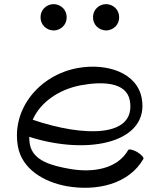

<svg xmlns="http://www.w3.org/2000/svg" viewBox="-20 -884 765 933"><path d="M304 -800C304 -817 298 -833 286 -845C274 -857 257 -864 241 -864C224 -864 207 -857 195 -845C183 -833 177 -817 177 -800C177 -783 183 -767 195 -755C207 -743 224 -736 241 -736C257 -736 274 -743 286 -755C298 -767 304 -783 304 -800ZM559 -800C559 -817 553 -833 541 -845C529 -857 512 -864 496 -864C479 -864 462 -857 450 -845C438 -833 432 -817 432 -800C432 -783 438 -767 450 -755C462 -743 479 -736 496 -736C512 -736 529 -743 541 -755C553 -767 559 -783 559 -800ZM677 -112C680 -118 667 -133 647 -145C626 -157 607 -161 603 -155C550 -62 430 -44 321 -63C235 -78 140 -101 125 -183C123 -195 122 -206 122 -219C419 -125 706 -196 669 -405C647 -531 500 -578 361 -554C172 -521 35 -355 67 -173C86 -63 193 1 306 21C451 46 606 11 677 -112ZM375 -470C479 -489 595 -485 611 -395C642 -215 390 -217 139 -302C176 -388 269 -451 375 -470Z"/></svg>

Font: Nupuram Expanded Light
Style: Regular
Weight: 300
Width: 7
Designer: Santhosh Thottingal (santhosh.thottingal@gmail.com)
Foundry: SMC
Version: Version 1.000